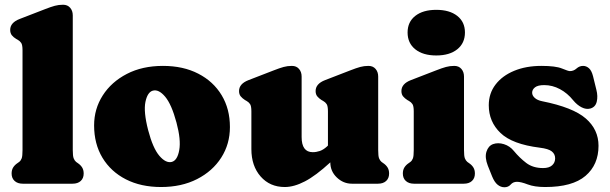

<svg xmlns="http://www.w3.org/2000/svg" viewBox="-20 -775 2575 810"><path d="M287 -710V-142Q287 -116.5 290.8 -107Q294.5 -97.5 301 -92L308 -87Q320 -79 326.5 -68.5Q333 -58 333 -43Q333 -23 320.5 -11.5Q308 0 286 0H76Q54.5 0 41.8 -11.5Q29 -23 29 -43Q29 -58 35.5 -68.5Q42 -79 54 -87L61 -92Q68 -97.5 71.5 -107Q75 -116.5 75 -142V-563Q75 -585.5 69.5 -593.8Q64 -602 55 -607L48 -611Q37 -617.5 30 -626.2Q23 -635 23 -649Q23 -679.5 63 -695L169 -736Q194.5 -746 211 -750.5Q227.5 -755 246 -755Q265 -755 276 -742.2Q287 -729.5 287 -710Z M667.5 -497Q753 -497 816.5 -464.2Q880 -431.5 915 -373.5Q950 -315.5 950 -239Q950 -167.5 913.5 -110.2Q877 -53 811.5 -19.5Q746 14 659.5 14Q574.5 14 511 -18.5Q447.5 -51 412.2 -109.5Q377 -168 377 -246Q377 -315.5 413.5 -372.5Q450 -429.5 515.2 -463.2Q580.5 -497 667.5 -497ZM705 -92Q728.5 -98.5 736.2 -142Q744 -185.5 724.5 -258Q704 -334.5 676.8 -367Q649.5 -399.5 624.5 -392.5Q602 -386 593.5 -344.8Q585 -303.5 605 -226Q625 -149.5 652.5 -117.5Q680 -85.5 705 -92Z M1040.5 -146V-305Q1040.5 -327.5 1035 -335.8Q1029.5 -344 1020.5 -349L1013.5 -353Q1002.5 -360 995.5 -368.5Q988.5 -377 988.5 -391Q988.5 -421.5 1028.5 -437L1134.5 -478Q1160 -488 1176.5 -492.5Q1193 -497 1211.5 -497Q1230.5 -497 1241.5 -484.2Q1252.5 -471.5 1252.5 -452V-197Q1252.5 -133 1299.5 -133Q1314.5 -133 1329.2 -138Q1344 -143 1359.5 -157L1363.5 -161V-305Q1363.5 -327.5 1358 -335.8Q1352.5 -344 1343.5 -349L1336.5 -353Q1325.5 -360 1318.5 -368.5Q1311.5 -377 1311.5 -391Q1311.5 -421.5 1351.5 -437L1457.5 -478Q1483 -488 1499.5 -492.5Q1516 -497 1534.5 -497Q1553.5 -497 1564.5 -484.2Q1575.5 -471.5 1575.5 -452V-142Q1575.5 -116.5 1579.2 -107Q1583 -97.5 1589.5 -92L1596.5 -87Q1608.5 -79 1615 -68.5Q1621.5 -58 1621.5 -43Q1621.5 -23 1609 -11.5Q1596.5 0 1574.5 0H1464.5Q1428.5 0 1401 -26.2Q1373.5 -52.5 1373.5 -90Q1312 -33.5 1266.2 -9.8Q1220.5 14 1181.5 14Q1118.5 14 1079.5 -30.5Q1040.5 -75 1040.5 -146Z M1820.5 -541Q1764.5 -541 1732 -567Q1699.5 -593 1699.5 -638Q1699.5 -682.5 1732 -708Q1764.5 -733.5 1820.5 -733.5Q1876.5 -733.5 1909 -708Q1941.5 -682.5 1941.5 -638Q1941.5 -593 1909 -567Q1876.5 -541 1820.5 -541ZM1937.5 -452V-142Q1937.5 -116.5 1941.2 -107Q1945 -97.5 1951.5 -92L1958.5 -87Q1970.5 -79 1977 -68.5Q1983.5 -58 1983.5 -43Q1983.5 -23 1971 -11.5Q1958.5 0 1936.5 0H1726.5Q1705 0 1692.2 -11.5Q1679.5 -23 1679.5 -43Q1679.5 -58 1686 -68.5Q1692.5 -79 1704.5 -87L1711.5 -92Q1718.5 -97.5 1722 -107Q1725.5 -116.5 1725.5 -142V-305Q1725.5 -327.5 1720 -335.8Q1714.5 -344 1705.5 -349L1698.5 -353Q1687.5 -360 1680.5 -368.5Q1673.5 -377 1673.5 -391Q1673.5 -421.5 1713.5 -437L1819.5 -478Q1845 -488 1861.5 -492.5Q1878 -497 1896.5 -497Q1915.5 -497 1926.5 -484.2Q1937.5 -471.5 1937.5 -452Z M2276 -416Q2249 -416 2237 -406.5Q2225 -397 2225 -384Q2225 -372 2236 -362Q2247 -352 2267 -348Q2397.5 -322 2451.2 -275.2Q2505 -228.5 2505 -160Q2505 -80 2450 -33Q2395 14 2280 14Q2235 14 2206.2 3Q2177.5 -8 2161 -8Q2144.5 -8 2134.5 3.5Q2124.5 15 2108 15Q2092.5 15 2079.2 4.2Q2066 -6.5 2056 -31L2038 -76Q2024.5 -110.5 2032.2 -135Q2040 -159.5 2060 -167Q2081 -174.5 2106 -166.8Q2131 -159 2148 -138Q2172 -109 2200.2 -87.5Q2228.5 -66 2271 -66Q2296.5 -66 2309.2 -77.5Q2322 -89 2322 -107Q2322 -125 2308 -136.2Q2294 -147.5 2257 -152Q2141 -166.5 2091.5 -214Q2042 -261.5 2042 -331Q2042 -381 2070.5 -418.2Q2099 -455.5 2149 -476.2Q2199 -497 2264 -497Q2324 -497 2350.8 -486Q2377.5 -475 2384 -475Q2400 -475 2412.2 -486Q2424.5 -497 2440 -497Q2453.5 -497 2464.8 -487Q2476 -477 2482 -453L2496 -396Q2503 -369 2497.5 -346Q2492 -323 2470 -317Q2453 -312.5 2433.8 -322.2Q2414.5 -332 2398 -352Q2374 -382 2342.2 -399Q2310.5 -416 2276 -416Z"/></svg>

Font: Fraunces 9pt S100 Black
Style: Regular
Weight: 900
Version: Version 1.000; ttfautohint (v1.8.3)